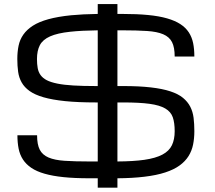

<svg xmlns="http://www.w3.org/2000/svg" viewBox="-20 -832 1025 915"><path d="M445.8 17.6H406.2Q335.9 17.6 283.2 12.2Q230.5 6.8 192.4 -4.2Q154.3 -15.1 129.4 -32Q104.5 -48.8 89.6 -71.5Q74.7 -94.2 68.8 -123.3Q63 -152.3 63 -187.5H156.7Q156.7 -143.6 169.4 -118.7Q182.1 -93.8 211.4 -81.3Q240.7 -68.8 288.3 -65.7Q335.9 -62.5 406.2 -62.5H445.8V-343.8H437.5Q351.6 -343.8 290.3 -350.1Q229 -356.4 187.5 -368.4Q146 -380.4 121.1 -398.2Q96.2 -416 83.3 -439Q70.3 -461.9 66.4 -490Q62.5 -518.1 62.5 -550.8Q62.5 -585 68.6 -614.3Q74.7 -643.6 91.3 -667.2Q107.9 -690.9 136.7 -709.5Q165.5 -728 210.7 -740.5Q255.9 -752.9 319.3 -759.3Q374 -764.6 445.8 -765.6V-812.5H539.6V-765.6H562.5Q632.8 -765.6 685.5 -760.5Q738.3 -755.4 776.4 -744.4Q814.5 -733.4 839.6 -717Q864.7 -700.7 879.6 -678Q894.5 -655.3 900.4 -626.5Q906.2 -597.7 906.2 -562.5H812.5Q812.5 -606.4 799.8 -631.3Q787.1 -656.2 757.8 -668.7Q728.5 -681.2 680.7 -684.3Q632.8 -687.5 562.5 -687.5H539.6V-421.9H566.4Q643.6 -421.9 698.7 -415.5Q753.9 -409.2 791.7 -396.7Q829.6 -384.3 852.1 -365.7Q874.5 -347.2 886.7 -323.5Q898.9 -299.8 902.6 -270.5Q906.2 -241.2 906.2 -207Q906.2 -172.9 900.1 -142.8Q894 -112.8 878.4 -87.9Q862.8 -63 835.9 -43.5Q809.1 -23.9 767.6 -10.3Q726.1 3.4 667.5 10.3Q612.3 17.1 539.6 17.6V62.5H445.8ZM445.8 -421.9V-687.5Q367.2 -686.5 314.5 -680.7Q253.9 -674.3 218.8 -658.7Q183.6 -643.1 169.9 -616.7Q156.2 -590.3 156.2 -550.8Q156.2 -526.4 159.7 -507.3Q163.1 -488.3 173.6 -473.9Q184.1 -459.5 203.1 -449.7Q222.2 -439.9 253.4 -433.6Q284.7 -427.2 329.8 -424.6Q375 -421.9 437.5 -421.9ZM539.6 -343.8V-62.5Q616.2 -63 667.5 -70.3Q721.7 -78.1 753.9 -95.2Q786.1 -112.3 799.3 -139.9Q812.5 -167.5 812.5 -207Q812.5 -246.6 803.5 -272.9Q794.4 -299.3 767.8 -314.9Q741.2 -330.6 692.9 -337.2Q644.5 -343.8 566.4 -343.8Z"/></svg>

Font: Michroma
Style: Regular
Weight: 400
Version: Version 1.000